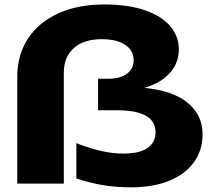

<svg xmlns="http://www.w3.org/2000/svg" viewBox="-20 -806 936 843"><path d="M55.8 0V-468Q55.8 -564.4 102.3 -635.8Q148.8 -707.2 234.9 -746.8Q321 -786.4 438.4 -786.4Q542.6 -786.4 615.8 -761.2Q689 -736 727.1 -691.6Q765.2 -647.2 765.2 -588.8Q765.2 -515.4 705.4 -466.3Q645.6 -417.2 536.6 -405.2L558.4 -423.4Q713.4 -419.8 791.4 -364.1Q869.4 -308.4 869.4 -216.2Q869.4 -146 831.7 -93.8Q794 -41.6 723.6 -12.6Q653.2 16.4 555 16.4Q487.2 16.4 432.2 7Q377.2 -2.4 315.2 -22.2V-177.2Q381.8 -152.2 429 -142Q476.2 -131.8 522.2 -131.8Q594.4 -131.8 628.7 -156.9Q663 -182 663 -225Q663 -254.6 646.2 -276.3Q629.4 -298 591.6 -310Q553.8 -322 492 -322H410.6V-460.2H452.8Q508.2 -460.2 537.5 -482.4Q566.8 -504.6 566.8 -541Q566.8 -585 529.3 -609.5Q491.8 -634 426.4 -634Q348.2 -634 304.2 -594.9Q260.2 -555.8 260.2 -486.8V0Z"/></svg>

Font: Unbounded
Style: Regular
Weight: 400
Designer: Luke Prowse, Jean-Baptiste Morizot, Fátima Lázaro, Florian Runge
Foundry: NaN
Version: Version 1.701;gftools[0.9.28.dev5+ged2979d]